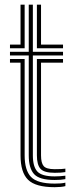

<svg xmlns="http://www.w3.org/2000/svg" viewBox="-20 -790 318 818"><path d="M213 -23.2Q147.8 -23.2 125.1 -48.4Q102.5 -73.5 102.5 -128V-553.8H22.5V-569.2H102.5V-770H120V-569.2H248.5V-553.8H120V-128Q120 -80 139.2 -59.2Q158.5 -38.5 213 -38.5Q235.5 -38.5 258.5 -41.5V-26.8Q240 -23.2 213 -23.2ZM22.5 -584.5V-600H67.5V-770H85V-584.5ZM137.2 -584.5V-770H154.8V-600H248.5V-584.5ZM213 7.5Q131.8 7.5 99.6 -24Q67.5 -55.5 67.5 -128V-523H22.5V-538.5H85V-128Q85 -64.8 112.1 -36.2Q139.2 -7.8 213 -7.8Q225.8 -7.8 237.4 -8.6Q249 -9.5 258.5 -11.8V3Q240.8 7.5 213 7.5ZM213 -53.8Q168 -53.8 152.6 -70.8Q137.2 -87.8 137.2 -128V-538.5H248.5V-523H154.8V-128Q154.8 -95.5 166.1 -82.4Q177.5 -69.2 213 -69.2Q246 -69.2 258.5 -71.5V-56.8Q240.8 -53.8 213 -53.8Z"/></svg>

Font: Big Shoulders Inline Display SemiBold
Style: Regular
Weight: 600
Designer: Patric King
Foundry: XO Type Co
Version: Version 1.000